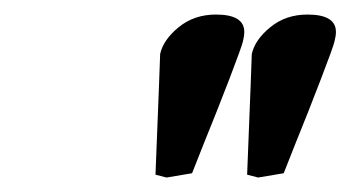

<svg xmlns="http://www.w3.org/2000/svg" viewBox="-20 -665 482 264"><path d="M209 -420.9 193.8 -424.8Q200.2 -585 200.2 -590.8Q204.6 -610.4 225.8 -627.7Q247.1 -645 276.9 -645Q315.9 -645 315.9 -621.1Q315.9 -615.7 314 -607.9Q312.5 -601.1 295.2 -555.9Q277.8 -510.7 260.7 -468.8L244.1 -426.8ZM335 -420.9 319.8 -424.8Q326.2 -585 326.2 -590.8Q330.6 -610.4 351.8 -627.7Q373 -645 402.8 -645Q441.9 -645 441.9 -621.1Q441.9 -615.7 439.9 -607.9Q438.5 -601.1 421.1 -555.9Q403.8 -510.7 386.7 -468.8L370.1 -426.8Z"/></svg>

Font: Linux Libertine
Style: Bold Italic
Weight: 700
Italic angle: -11.5°
Designer: Philipp H. Poll
Foundry: Philipp H. Poll
Version: Version 4.0.5